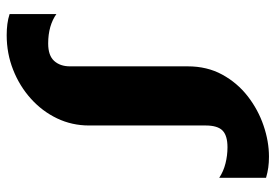

<svg xmlns="http://www.w3.org/2000/svg" viewBox="-142 -650 805 560"><g transform="rotate(-90 260.0 -370.5)"><path d="M82.5 12Q65.5 12 51 10Q36.5 8 21 3.5V-133Q40 -120.5 63 -114.8Q86 -109 110 -109Q144 -109 158.8 -123.5Q173.5 -138 173.5 -173V-513Q173.5 -562.5 194.2 -606Q215 -649.5 251.8 -682.5Q288.5 -715.5 336 -734.2Q383.5 -753 437 -753Q454 -753 469.5 -751Q485 -749 498.5 -744.5V-608Q482.5 -619.5 460.8 -625.8Q439 -632 412.5 -632Q377.5 -632 361.8 -614.5Q346 -597 346 -568.5V-225Q346 -168.5 322 -124.5Q298 -80.5 258.8 -50Q219.5 -19.5 173.2 -3.8Q127 12 82.5 12Z"/></g></svg>

Font: Merriweather Light 18pt Black
Style: Regular
Weight: 900
Version: Version 2.100